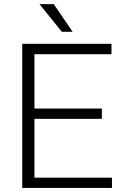

<svg xmlns="http://www.w3.org/2000/svg" viewBox="-20 -927 609 947"><path d="M89.8 0ZM482.4 -340.8H149.9V-50.8H532.2V0H89.8V-710.9H529.8V-659.7H149.9V-391.6H482.4ZM338.4 -770H285.2L174.8 -906.7H245.1Z"/></svg>

Font: Roboto Light
Style: Regular
Weight: 300
Designer: Google
Version: Version 2.134; 2016; ttfautohint (v1.6)